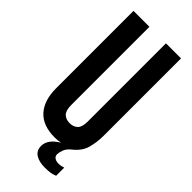

<svg xmlns="http://www.w3.org/2000/svg" viewBox="-269 -745 937 937"><g transform="rotate(45 199.0 -276.5)"><path d="M145 -700V-160Q145 -122 160.5 -107Q176 -92 202 -92Q228 -92 243.5 -107Q259 -122 259 -160V-700H363V-167Q363 -122 352 -81Q341 -40 300 -8Q279 9 272.5 28Q266 47 266 58Q266 72 276.5 79Q287 86 301 86Q316 86 322.5 84Q329 82 337 80V136Q320 143 305 145Q290 147 269 147Q229 147 205.5 131.5Q182 116 182 85Q182 39 240 5Q223 9 199 9Q118 9 76.5 -36.5Q35 -82 35 -167V-700Z"/></g></svg>

Font: Bebas Neue
Style: Regular
Weight: 400
Designer: Ryoichi Tsunekawa
Foundry: Ryoichi Tsunekawa
Version: Version 1.300